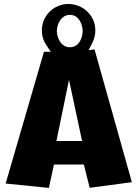

<svg xmlns="http://www.w3.org/2000/svg" viewBox="-20 -940 670 947"><path d="M320.3 -546.4 384.8 -244.6H258.3ZM260.3 -787.6C260.3 -816.4 279.3 -866.7 325.2 -866.7C371.6 -866.7 387.7 -814.5 387.7 -787.6C387.7 -760.7 374 -707 325.2 -707C277.8 -707 260.3 -758.3 260.3 -787.6ZM221.2 -13.2 246.1 -128.4H393.6L422.4 -13.7L630.4 -41.5L446.3 -696.3L417 -692.4L435.5 -729C445.3 -748 450.2 -769 450.2 -790.5C450.2 -864.3 388.7 -920.4 316.9 -920.4C246.6 -920.4 186.5 -863.3 186.5 -790.5C186.5 -763.7 193.8 -739.3 208.5 -717.8L230.5 -684.6H196.8L7.8 -34.7Z"/></svg>

Font: Luckiest Guy
Style: Regular
Weight: 400
Designer: Astigmatic (AOETI)
Foundry: Astigmatic (AOETI)
Version: Version 1.001